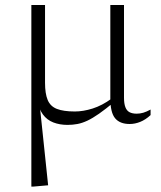

<svg xmlns="http://www.w3.org/2000/svg" viewBox="-20 -474 622 744"><path d="M101.5 -454.5H154.5V-153.5Q154.5 -111 164.8 -86.5Q175 -62 200.5 -52Q226 -42 270 -42Q302.5 -42 339 -53.5Q375.5 -65 412.5 -92L422 -78.5Q389 -51 364 -33.5Q339 -16 318.8 -6.5Q298.5 3 280 6.5Q261.5 10 241.5 10Q211.5 10 186.8 0.5Q162 -9 146 -30.8Q130 -52.5 126 -88L131 -94.5L166.5 244L109.5 249H101.5ZM460.5 -95.5Q460.5 -72.5 465.8 -58.8Q471 -45 482 -39.2Q493 -33.5 509.5 -33.5Q522.5 -33.5 535.2 -37.2Q548 -41 563.5 -49.5V-28Q544 -10 523.5 -1.8Q503 6.5 482.5 6.5Q444.5 6.5 426 -15.8Q407.5 -38 407.5 -93.5V-454.5H460.5Z"/></svg>

Font: Newsreader Light
Style: Regular
Weight: 300
Designer: Hugues Gentile
Foundry: Production Type
Version: Version 1.003